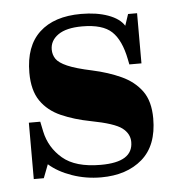

<svg xmlns="http://www.w3.org/2000/svg" viewBox="-42 -501 512 553"><g transform="rotate(-5 214.5 -225.0)"><path d="M229 12Q185 12 145 -2Q105 -16 79 -39L64 0H35V-163H68L74 -134Q84 -87 121 -55.5Q158 -24 231 -24Q278 -24 301 -38.5Q324 -53 324 -82Q324 -106 302.5 -122.5Q281 -139 213 -152Q166 -161 128.5 -177.5Q91 -194 70 -224.5Q49 -255 49 -306Q49 -383 91.5 -422.5Q134 -462 212 -462Q257 -462 290 -450Q323 -438 336 -417L347 -450H373V-305H338L335 -320Q324 -376 297.5 -401Q271 -426 212 -426Q166 -426 142.5 -409.5Q119 -393 119 -367Q119 -352 127 -340Q135 -328 159 -317.5Q183 -307 230 -297Q276 -287 313 -270Q350 -253 371.5 -223.5Q393 -194 393 -144Q393 -66 348 -27Q303 12 229 12Z"/></g></svg>

Font: Libre Bodoni
Style: Bold
Weight: 700
Designer: Pablo Impallari, Rodrigo Fuenzalida
Foundry: Impallari Type
Version: Version 2.005;gftools[0.9.23]